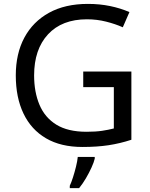

<svg xmlns="http://www.w3.org/2000/svg" viewBox="-20 -744 768 985"><path d="M407 -377H654V-27Q596 -8 537 1Q478 10 403 10Q292 10 216 -34.5Q140 -79 100.5 -161.5Q61 -244 61 -357Q61 -469 105 -551Q149 -633 231.5 -678.5Q314 -724 431 -724Q491 -724 544.5 -713Q598 -702 644 -682L610 -604Q572 -621 524.5 -633Q477 -645 426 -645Q298 -645 226.5 -568Q155 -491 155 -357Q155 -272 182.5 -206.5Q210 -141 269 -104.5Q328 -68 424 -68Q471 -68 504 -73Q537 -78 564 -85V-297H407ZM466 70Q462 88 449.5 115.5Q437 143 420.5 171Q404 199 386 221H338V209Q346 192 354.5 165.5Q363 139 370 110.5Q377 82 379 61H466Z"/></svg>

Font: Noto Sans Sharada
Style: Regular
Weight: 400
Designer: Monotype Design Team
Foundry: Monotype Imaging Inc.
Version: Version 2.006; ttfautohint (v1.8.4.7-5d5b)